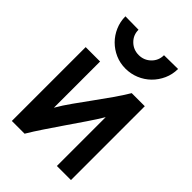

<svg xmlns="http://www.w3.org/2000/svg" viewBox="-200 -742 820 820"><g transform="rotate(45 210.5 -331.5)"><path d="M376 -661Q376 -628 363 -599Q350 -570 328 -548.5Q306 -527 277 -515Q248 -503 216 -503Q183 -503 154.5 -515.5Q126 -528 104.5 -549.5Q83 -571 70.5 -600Q58 -629 58 -661L138 -660Q138 -628 160.5 -606Q183 -584 215 -584Q247 -584 269.5 -606Q292 -628 292 -660ZM303 -2V-297Q284 -265 258 -227Q232 -189 205 -149.5Q178 -110 152.5 -72Q127 -34 108 -2H31V-448H118V-169Q137 -202 162.5 -237.5Q188 -273 214 -309Q240 -345 265 -380.5Q290 -416 309 -448H388V-2Z"/></g></svg>

Font: Fundamental  Brigade
Style: Regular
Weight: 400
Designer: Peter Wiegel, original typeface by Arno Drescher 1935
Foundry: Peter Wiegel
Version: Version 0.000 2012 initial release